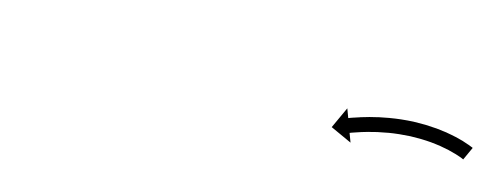

<svg xmlns="http://www.w3.org/2000/svg" viewBox="-20 -641 663 258"><g transform="rotate(15 311.5 -512.5)"><path d="M613.5 -505.5C613.9 -505.4 614.3 -505.2 614.7 -505L623 -523.2C622.5 -523.4 622 -523.6 621.6 -523.9C621.6 -523.9 621.5 -523.9 621.5 -523.9C621.4 -523.9 621.4 -523.9 621.4 -523.9C619.7 -524.6 618.1 -525.3 616.4 -525.9C616.4 -525.9 616.3 -525.9 616.3 -525.9C616.3 -525.9 616.2 -525.9 616.2 -525.9C613.5 -526.9 610.9 -527.8 608.2 -528.6C608.2 -528.6 608.1 -528.6 608.1 -528.6C608 -528.6 608 -528.7 608 -528.7C604.4 -529.7 600.9 -530.6 597.3 -531.5C597.3 -531.5 597.2 -531.5 597.2 -531.5C597.1 -531.5 597.1 -531.5 597.1 -531.5C592.8 -532.4 588.5 -533.3 584.2 -534C584.2 -534 584.1 -534 584.1 -534C584 -534 584 -534.1 584 -534.1C579.1 -534.8 574.3 -535.4 569.4 -535.9C569.4 -535.9 569.4 -535.9 569.3 -535.9C569.3 -535.9 569.2 -535.9 569.2 -535.9C564 -536.3 558.8 -536.6 553.5 -536.8C553.5 -536.8 553.5 -536.8 553.4 -536.8C553.4 -536.8 553.3 -536.8 553.3 -536.8C547.9 -536.9 542.5 -536.8 537.1 -536.7C537.1 -536.7 537.1 -536.7 537 -536.7C536.9 -536.7 536.9 -536.7 536.9 -536.7C531.5 -536.4 526.1 -536 520.7 -535.4C520.7 -535.4 520.7 -535.4 520.6 -535.4C520.6 -535.4 520.5 -535.4 520.5 -535.4C515.3 -534.8 510.1 -534.1 504.9 -533.2C504.9 -533.2 504.9 -533.2 504.8 -533.2C504.8 -533.2 504.7 -533.2 504.7 -533.2C499.9 -532.4 495.1 -531.4 490.3 -530.4C490.3 -530.4 490.3 -530.4 490.2 -530.4C490.2 -530.3 490.1 -530.3 490.1 -530.3C485.8 -529.3 481.6 -528.3 477.3 -527.2C477.3 -527.2 477.3 -527.1 477.3 -527.1C477.2 -527.1 477.2 -527.1 477.2 -527.1C473.6 -526.1 470 -525.1 466.5 -524C466.5 -524 466.5 -524 466.4 -524C466.4 -523.9 466.4 -523.9 466.4 -523.9C463.7 -523.1 460.9 -522.2 458.2 -521.2C458.2 -521.2 458.2 -521.2 458.2 -521.2C458.2 -521.2 458.1 -521.2 458.1 -521.2C456.4 -520.6 454.7 -520 452.9 -519.4L452.9 -519.4L452.9 -519.3C452.3 -519.1 451.7 -518.9 451.1 -518.7L446.5 -531L432.8 -501.2L462.6 -487.6L458 -499.9C458.6 -500.1 459.2 -500.4 459.8 -500.6L459.8 -500.6L459.7 -500.6C461.4 -501.2 463.1 -501.8 464.7 -502.3C464.7 -502.3 464.7 -502.3 464.7 -502.3C464.7 -502.3 464.7 -502.3 464.7 -502.3C467.3 -503.2 469.9 -504.1 472.5 -504.9C472.5 -504.9 472.5 -504.9 472.4 -504.9C472.4 -504.9 472.4 -504.9 472.4 -504.9C475.8 -505.9 479.2 -506.9 482.6 -507.9C482.6 -507.9 482.6 -507.8 482.5 -507.8C482.5 -507.8 482.5 -507.8 482.5 -507.8C486.5 -508.9 490.6 -509.9 494.7 -510.9C494.7 -510.9 494.6 -510.9 494.6 -510.8C494.6 -510.8 494.5 -510.8 494.5 -510.8C499.1 -511.8 503.7 -512.7 508.3 -513.5C508.3 -513.5 508.2 -513.5 508.2 -513.5C508.1 -513.5 508.1 -513.5 508.1 -513.5C513 -514.3 517.9 -515 522.9 -515.5C522.9 -515.5 522.8 -515.5 522.8 -515.5C522.7 -515.5 522.7 -515.5 522.7 -515.5C527.7 -516 532.9 -516.4 538 -516.7C538 -516.7 537.9 -516.7 537.9 -516.7C537.8 -516.7 537.8 -516.7 537.8 -516.7C542.9 -516.8 548 -516.9 553.1 -516.8C553.1 -516.8 553 -516.8 553 -516.8C552.9 -516.8 552.8 -516.8 552.8 -516.8C557.8 -516.7 562.7 -516.4 567.6 -516C567.6 -516 567.5 -516 567.5 -516C567.4 -516 567.4 -516 567.4 -516C571.9 -515.5 576.5 -515 581 -514.3C581 -514.3 581 -514.3 580.9 -514.3C580.8 -514.3 580.8 -514.3 580.8 -514.3C584.8 -513.6 588.8 -512.8 592.8 -512C592.8 -512 592.7 -512 592.7 -512C592.6 -512 592.6 -512 592.6 -512C595.9 -511.2 599.2 -510.4 602.5 -509.4C602.5 -509.4 602.4 -509.4 602.4 -509.5C602.3 -509.5 602.3 -509.5 602.3 -509.5C604.7 -508.7 607.1 -507.9 609.6 -507.1C609.6 -507.1 609.5 -507.1 609.5 -507.1C609.4 -507.1 609.4 -507.2 609.4 -507.2C610.8 -506.6 612.3 -506.1 613.7 -505.5C613.7 -505.5 613.7 -505.5 613.6 -505.5C613.6 -505.5 613.5 -505.5 613.5 -505.5Z"/></g></svg>

Font: FRB American Cursive Just Arrows Medium
Style: Italic
Weight: 500
Italic angle: -25°
Version: Version 2.0;Modular Font Editor K font №1